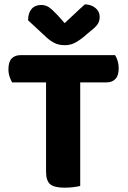

<svg xmlns="http://www.w3.org/2000/svg" viewBox="-20 -861 590 888"><path d="M351 -480V-1Q340 2 320 4.5Q300 7 278 7Q231 7 212 -9Q193 -25 193 -67V-480H36Q30 -490 24.5 -506Q19 -522 19 -541Q19 -575 34 -590.5Q49 -606 75 -606H512Q519 -596 524 -580Q529 -564 529 -545Q529 -512 514 -496Q499 -480 473 -480ZM279 -754Q302 -775 326 -798Q350 -821 373 -841Q402 -840 421.5 -824Q441 -808 441 -783Q441 -763 431.5 -749Q422 -735 397 -716L363 -687Q337 -667 319 -659.5Q301 -652 279 -652Q252 -652 231.5 -662.5Q211 -673 193 -690L110 -767Q110 -801 126 -819.5Q142 -838 171 -838Q190 -838 205.5 -828Q221 -818 247 -790Z"/></svg>

Font: Baloo Paaji 2
Style: Bold
Weight: 700
Designer: Shuchita Grover, Noopur Datye and Ek Type
Foundry: Ek Type
Version: Version 1.640;hotconv 1.0.111;makeotfexe 2.5.65597; ttfautoh